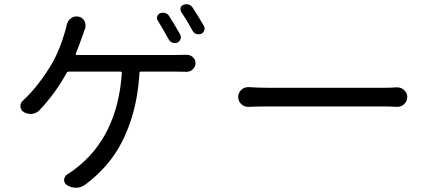

<svg xmlns="http://www.w3.org/2000/svg" viewBox="-20 -841 2040 904"><path d="M828.1 -678.7Q834 -668.9 830.1 -657.2Q826.2 -645.5 815.4 -640.6Q803.7 -635.7 792 -640.1Q780.3 -644.5 774.4 -655.3Q748 -703.1 723.6 -743.2Q716.8 -752 720.2 -763.2Q723.6 -774.4 733.4 -778.3Q745.1 -783.2 757.3 -779.8Q769.5 -776.4 776.4 -765.6Q801.8 -725.6 828.1 -678.7ZM336.9 -588.9Q335.9 -585.9 337.4 -584Q338.9 -582 341.8 -582H805.7Q832 -582 857.4 -583Q858.4 -583 859.4 -583Q875 -583 887.7 -572.3Q900.4 -561.5 900.4 -543.9Q900.4 -526.4 887.7 -514.6Q875 -502.9 858.4 -502.9Q858.4 -502.9 857.4 -502.9Q828.1 -503.9 805.7 -503.9H644.5Q636.7 -503.9 636.7 -497.1Q628.9 -371.1 594.7 -270Q560.5 -168.9 507.8 -97.7Q455.1 -26.4 379.9 29.3Q360.4 43 337.9 43Q314.5 43 294.9 30.3Q285.2 23.4 282.7 13.7Q280.3 3.9 284.7 -5.9Q289.1 -15.6 298.8 -21.5Q317.4 -32.2 333 -44.9Q533.2 -196.3 553.7 -497.1Q553.7 -503.9 546.9 -503.9H304.7Q296.9 -503.9 293.9 -498Q238.3 -397.5 165 -321.3Q150.4 -306.6 129.9 -304.7Q126 -304.7 123 -304.7Q106.4 -304.7 91.8 -313.5Q76.2 -322.3 76.2 -341.8Q76.2 -356.4 86.9 -366.2Q165 -438.5 230.5 -551.8Q263.7 -613.3 286.1 -692.4Q291 -708 293.9 -722.7Q297.9 -743.2 314.5 -754.9Q326.2 -763.7 340.8 -763.7Q344.7 -763.7 349.6 -762.7Q368.2 -758.8 377.9 -742.2Q382.8 -732.4 382.8 -721.7Q382.8 -714.8 380.9 -707Q375 -693.4 372.1 -682.6Q349.6 -618.2 336.9 -588.9ZM834 -783.2Q830.1 -790 830.1 -796.9Q830.1 -799.8 830.1 -803.7Q833 -814.5 843.8 -818.4Q850.6 -821.3 857.4 -821.3Q862.3 -821.3 867.2 -820.3Q878.9 -816.4 886.7 -805.7Q916 -760.7 939.5 -719.7Q943.4 -713.9 943.4 -707Q943.4 -703.1 941.4 -698.2Q938.5 -686.5 926.8 -681.6Q920.9 -679.7 914.1 -679.7Q909.2 -679.7 904.3 -680.7Q892.6 -685.5 886.7 -696.3Q858.4 -748 834 -783.2Z M1151.4 -337.9Q1149.4 -337.9 1148.4 -337.9Q1129.9 -337.9 1116.2 -350.6Q1101.6 -364.3 1101.6 -384.3Q1101.6 -404.3 1116.2 -418Q1129.9 -430.7 1148.4 -430.7Q1149.4 -430.7 1151.4 -430.7Q1199.2 -427.7 1241.2 -427.7H1789.1Q1819.3 -427.7 1847.7 -429.7Q1849.6 -429.7 1850.6 -429.7Q1869.1 -429.7 1882.8 -417Q1897.5 -403.3 1897.5 -383.8Q1897.5 -364.3 1882.8 -350.6Q1869.1 -337.9 1851.6 -337.9Q1849.6 -337.9 1847.7 -337.9Q1816.4 -339.8 1790 -339.8H1241.2Q1193.4 -339.8 1151.4 -337.9Z"/></svg>

Font: Gen Jyuu Gothic Regular
Style: Regular
Weight: 400
Designer: [Source Han Sans]
Ryoko NISHIZUKA  (kana & ideographs); Paul D. Hunt (Latin, Greek & Cyrillic); Wenlong ZHANG  (bopomofo
Version: Version 1.002.20150607